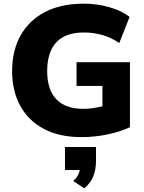

<svg xmlns="http://www.w3.org/2000/svg" viewBox="-20 -736 787 1046"><path d="M424 11Q303 11 218.5 -34Q134 -79 90 -160Q46 -241 46 -349Q46 -461 92.5 -543.5Q139 -626 226 -671Q313 -716 436 -716Q510 -716 577 -696.5Q644 -677 686 -644L630 -502Q584 -532 537 -545.5Q490 -559 437 -559Q336 -559 286.5 -505Q237 -451 237 -349Q237 -247 287 -195Q337 -143 435 -143Q481 -143 538 -157V-268H397V-397H688V-43Q632 -17 563 -3Q494 11 424 11ZM439 290 379 250Q395 236 403.5 221Q412 206 415 190H334V65H503V140Q503 186 489 223Q475 260 439 290Z"/></svg>

Font: Nunito Sans Black
Style: Regular
Weight: 900
Designer: Vernon Adams
Foundry: Vernon Adams
Version: Version 3.006; ttfautohint (v1.8.3)